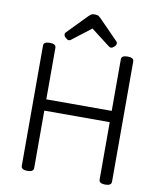

<svg xmlns="http://www.w3.org/2000/svg" viewBox="-117 -1236 1125 1341"><g transform="rotate(10 445.5 -565.0)"><path d="M170 14Q126 14 126 -14V-867Q126 -881 137 -887.5Q148 -894 170 -894Q214 -894 214 -867V-501H678V-867Q678 -881 689 -887.5Q700 -894 722 -894Q766 -894 766 -867V-14Q766 0 755 7Q744 14 722 14Q678 14 678 -14V-421H214V-14Q214 0 203 7Q192 14 170 14ZM296 -935Q287 -935 274 -947Q261 -959 261 -969Q261 -972 261.5 -976Q262 -980 267 -985L402 -1124Q409 -1131 418 -1137.5Q427 -1144 446 -1144Q465 -1144 473.5 -1137.5Q482 -1131 489 -1124L625 -985Q630 -980 630.5 -976Q631 -972 631 -969Q631 -959 618.5 -947Q606 -935 596 -935Q589 -935 584 -938.5Q579 -942 571 -948L446 -1044L321 -948Q314 -942 308.5 -938.5Q303 -935 296 -935Z"/></g></svg>

Font: Playwrite HR Lijeva
Style: Regular
Weight: 400
Designer: Veronika Burian, José Scaglione
Foundry: TypeTogether
Version: Version 1.002